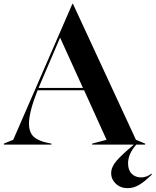

<svg xmlns="http://www.w3.org/2000/svg" viewBox="-35 -753 810 1000"><path d="M-15 -5 34 -25 342 -733H345L673 -25L721 -5V0H675Q632 48 632 98Q632 133 651 152Q670 171 701 171Q728 171 755 151V157Q722 190 692 208.5Q662 227 630 227Q593 227 568.5 204Q544 181 544 149Q544 117 571.5 85Q599 53 660 2V0H445V-5L520 -25L403 -283H161Q116 -170 116 -110Q116 -64 140 -41.5Q164 -19 213 -9L233 -5V0H-15ZM397 -295 278 -557 179 -326 166 -295Z"/></svg>

Font: Nyght Serif Medium
Style: Regular
Weight: 500
Designer: Maksym Kobuzan
Version: Version 0.410